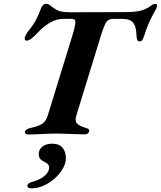

<svg xmlns="http://www.w3.org/2000/svg" viewBox="-20 -714 857 1024"><path d="M130.6 3.4Q123.5 3.4 117.5 -0.4Q111.5 -4.1 113.2 -10.9Q115.6 -19.6 124 -24.6Q132.3 -29.7 143.6 -31.8Q183.9 -40.5 204.3 -53.2Q224.7 -66 234.7 -97.9L365.7 -523.4Q383 -581 382.2 -597.1Q381.4 -613.2 364.3 -613.2H317.4Q281.5 -613.2 248.5 -594.1Q215.4 -575 190.9 -549.7Q183.5 -542.2 171.1 -529.4Q158.7 -516.7 145.6 -507.1Q132.5 -497.4 122.4 -497.4Q114 -497.4 112.7 -502.4Q111.4 -507.4 112.3 -514.5Q113.9 -519.8 117.5 -527.4Q121.2 -535 126.4 -542.3Q155.2 -577 170.6 -605.5Q186 -633.9 198.7 -669Q203.2 -681.7 210.3 -687.8Q217.4 -693.9 226.4 -693.9Q236.1 -693.9 247.3 -685.5Q258.4 -677 267.3 -670.4Q276.1 -664.9 284.9 -659.9Q293.8 -654.8 311.3 -651.7Q328.7 -648.6 362.2 -648.6L638.8 -649.4Q680.5 -649.4 703.4 -652.2Q726.2 -655 736.9 -658.8Q747.6 -662.7 752.3 -664.8Q771.2 -672.3 783.8 -682.7Q796.4 -693.1 807.8 -693.1Q821.1 -693.1 816.2 -678Q815.3 -673.4 813.1 -667.9Q810.8 -662.3 807.8 -657.3Q789.7 -626.8 775.4 -594.8Q761.1 -562.7 749.8 -525.8Q744.7 -509.6 739.3 -501.2Q733.8 -492.9 724.9 -492.9Q715.4 -492.9 711.9 -501.4Q708.4 -510 707.6 -529Q706.8 -570.1 691.1 -591.6Q675.3 -613.2 633.2 -613.2H583.3Q567.8 -613.2 557.3 -606.4Q546.7 -599.5 538.4 -580.2Q530.1 -560.9 518.2 -524.5L387.4 -98.7Q378.2 -69.3 390.5 -55.7Q402.8 -42.1 438.2 -31.8Q447.5 -28.8 452.5 -25Q457.5 -21.2 455 -11.7Q453.4 -4.9 446.4 -1.2Q439.5 2.5 430.8 2.5Q409 2.5 381.6 1.4Q354.1 0.4 327.7 -0.6Q301.3 -1.6 281.1 -1.6Q260.6 -1.6 234 -0.6Q207.4 0.4 180.2 1.9Q153.1 3.4 130.6 3.4ZM147.9 290.4Q125.7 290.4 125.7 277.5Q125.7 271 131 265.8Q136.3 260.6 148.4 257.1Q176.5 249.6 197.5 237.9Q218.4 226.1 230.2 211Q241.9 195.8 241.9 179.5Q241.9 166.8 233.2 159.6Q224.6 152.4 213.6 147.6Q200.3 141.1 193.5 131.6Q186.6 122.2 186.6 108.3Q186.6 83.1 206.5 67.7Q226.4 52.2 258.9 52.2Q294.2 52.2 312.8 73.3Q331.4 94.4 331.4 129.8Q331.4 156.7 315.2 185Q299 213.3 272.6 237Q246.2 260.7 213.7 275.6Q181.2 290.4 147.9 290.4Z"/></svg>

Font: EB Garamond
Style: Italic
Weight: 400
Italic angle: -17.2°
Designer: Georg Duffner and Octavio Pardo
Foundry: Georg Duffner
Version: Version 1.001